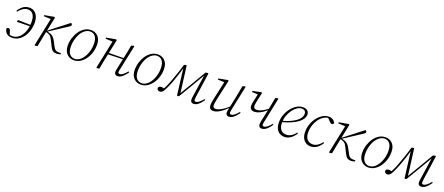

<svg xmlns="http://www.w3.org/2000/svg" viewBox="87 -1600 6333 2736"><g transform="rotate(20 3253.5 -231.5)"><path d="M151 13Q119 13 95 3Q71 -7 56.5 -27Q42 -47 34 -78Q37 -88 43.5 -94Q50 -100 60 -100Q73 -100 80.5 -92.5Q88 -85 92 -71L112 -7L91 -8L90 -23Q100 -18 109 -15Q118 -12 128.5 -11Q139 -10 151 -10Q191 -10 225.5 -31Q260 -52 286 -89.5Q312 -127 326 -178Q340 -229 340 -288Q340 -343 326.5 -377.5Q313 -412 288.5 -428.5Q264 -445 232 -445Q207 -445 183 -434.5Q159 -424 137 -405.5Q115 -387 95 -360L82 -371Q104 -405 128 -428.5Q152 -452 181 -464Q210 -476 245 -476Q289 -476 320.5 -453.5Q352 -431 369 -390.5Q386 -350 386 -295Q386 -234 369 -178.5Q352 -123 321 -80Q290 -37 246.5 -12Q203 13 151 13ZM142 -225 148 -254 357 -249 355 -229Z M500 6 493 0 584 -435 593 -426 475 -431 477 -448 622 -474 632 -465 607 -344 578 -204Q567 -153 557.5 -103.5Q548 -54 538 0ZM885 -2Q867 4 853 6.5Q839 9 826 9Q793 9 770.5 -6Q748 -21 729 -60L689 -141Q677 -167 665.5 -183.5Q654 -200 639 -209.5Q624 -219 600 -226L573 -233V-246H579L585 -250L872 -473Q881 -472 887 -465Q893 -458 893 -449Q893 -443 890.5 -438Q888 -433 882 -428.5Q876 -424 866 -417L592 -238V-245L618 -239Q646 -233 665.5 -222Q685 -211 700.5 -192.5Q716 -174 731 -145L769 -73Q784 -44 800.5 -32.5Q817 -21 841 -20L887 -18Z M1090 13Q1051 13 1016.5 -5.5Q982 -24 960.5 -62.5Q939 -101 939 -160Q939 -219 957 -275Q975 -331 1007 -376.5Q1039 -422 1082.5 -449Q1126 -476 1178 -476Q1219 -476 1253 -457Q1287 -438 1307.5 -400Q1328 -362 1328 -302Q1328 -242 1310 -185.5Q1292 -129 1259.5 -84.5Q1227 -40 1184 -13.5Q1141 13 1090 13ZM1095 -10Q1127 -10 1155.5 -26.5Q1184 -43 1207.5 -72Q1231 -101 1247.5 -137.5Q1264 -174 1273 -215.5Q1282 -257 1282 -298Q1282 -378 1252 -415.5Q1222 -453 1174 -453Q1141 -453 1112 -436.5Q1083 -420 1059.5 -391.5Q1036 -363 1019.5 -325.5Q1003 -288 994 -246.5Q985 -205 985 -163Q985 -84 1016 -47Q1047 -10 1095 -10Z M1437 6 1430 0 1521 -435 1530 -426 1412 -431 1414 -448 1559 -474 1569 -465 1544 -344 1515 -204Q1504 -153 1494.5 -103.5Q1485 -54 1475 0ZM1497 -232 1499 -256 1769 -259 1767 -241ZM1750 13Q1730 13 1717 0.5Q1704 -12 1704 -34Q1704 -47 1707 -62Q1710 -77 1715 -101L1750 -268Q1761 -317 1770 -364.5Q1779 -412 1788 -462L1826 -474L1834 -467L1758 -107Q1754 -92 1751 -76.5Q1748 -61 1748 -49Q1748 -38 1754.5 -32Q1761 -26 1772 -26Q1795 -26 1822.5 -47.5Q1850 -69 1880 -105L1893 -95Q1873 -66 1850.5 -41.5Q1828 -17 1803.5 -2Q1779 13 1750 13Z M2105 13Q2066 13 2031.5 -5.5Q1997 -24 1975.5 -62.5Q1954 -101 1954 -160Q1954 -219 1972 -275Q1990 -331 2022 -376.5Q2054 -422 2097.5 -449Q2141 -476 2193 -476Q2234 -476 2268 -457Q2302 -438 2322.5 -400Q2343 -362 2343 -302Q2343 -242 2325 -185.5Q2307 -129 2274.5 -84.5Q2242 -40 2199 -13.5Q2156 13 2105 13ZM2110 -10Q2142 -10 2170.5 -26.5Q2199 -43 2222.5 -72Q2246 -101 2262.5 -137.5Q2279 -174 2288 -215.5Q2297 -257 2297 -298Q2297 -378 2267 -415.5Q2237 -453 2189 -453Q2156 -453 2127 -436.5Q2098 -420 2074.5 -391.5Q2051 -363 2034.5 -325.5Q2018 -288 2009 -246.5Q2000 -205 2000 -163Q2000 -84 2031 -47Q2062 -10 2110 -10Z M2392 13Q2376 13 2363.5 3.5Q2351 -6 2350 -27Q2353 -42 2366.5 -49.5Q2380 -57 2396 -57Q2403 -57 2410 -56Q2417 -55 2427 -51.5Q2437 -48 2451 -41L2433 -24L2425 -34Q2436 -48 2445.5 -66Q2455 -84 2465 -106.5Q2475 -129 2486.5 -158Q2498 -187 2511 -224Q2534 -285 2554 -346.5Q2574 -408 2590 -463L2620 -471L2629 -465L2683 -44H2667L2674 -57Q2735 -157 2795 -259Q2855 -361 2915 -463L2950 -471L2959 -465L2908 -109Q2906 -92 2904 -76.5Q2902 -61 2902 -49Q2902 -38 2908.5 -32Q2915 -26 2926 -26Q2949 -26 2976.5 -47.5Q3004 -69 3033 -105L3046 -95Q3026 -66 3004 -41.5Q2982 -17 2957.5 -2Q2933 13 2905 13Q2884 13 2871 0.5Q2858 -12 2858 -34Q2858 -47 2859.5 -62.5Q2861 -78 2865 -103L2916 -447L2933 -437H2924L2918 -428Q2859 -326 2798.5 -223.5Q2738 -121 2676 -19L2654 -13L2646 -19L2594 -435L2604 -436Q2588 -380 2571 -325Q2554 -270 2534 -215Q2521 -180 2510 -152Q2499 -124 2488.5 -100.5Q2478 -77 2468.5 -58Q2459 -39 2450 -24Q2438 -4 2423.5 4.5Q2409 13 2392 13Z M3203 13Q3183 13 3168.5 5.5Q3154 -2 3147 -17.5Q3140 -33 3140 -55Q3140 -81 3145.5 -110.5Q3151 -140 3157 -168L3216 -437L3222 -427L3113 -431L3116 -448L3255 -474L3265 -466L3202 -181Q3199 -163 3194.5 -142Q3190 -121 3187 -102Q3184 -83 3184 -70Q3184 -49 3194 -38Q3204 -27 3225 -27Q3248 -27 3277 -38.5Q3306 -50 3344.5 -76.5Q3383 -103 3432 -148L3437 -131H3432Q3388 -86 3348 -54Q3308 -22 3272 -4.5Q3236 13 3203 13ZM3440 13Q3419 13 3406.5 0.5Q3394 -12 3394 -34Q3394 -47 3397 -63.5Q3400 -80 3408 -113L3407 -114L3439 -266Q3449 -315 3458 -362.5Q3467 -410 3476 -461L3514 -474L3522 -467L3447 -107Q3444 -92 3441 -76.5Q3438 -61 3438 -49Q3438 -38 3444.5 -32Q3451 -26 3462 -26Q3485 -26 3512.5 -47.5Q3540 -69 3569 -105L3582 -95Q3562 -66 3540 -41.5Q3518 -17 3493 -2Q3468 13 3440 13Z M3757 -177Q3726 -177 3707 -194Q3688 -211 3688 -244Q3688 -258 3690 -273.5Q3692 -289 3696.5 -310Q3701 -331 3708 -361.5Q3715 -392 3724 -435L3732 -426L3632 -431L3635 -448L3761 -474L3772 -465Q3757 -398 3748 -357.5Q3739 -317 3735.5 -295Q3732 -273 3732 -259Q3732 -239 3744 -226.5Q3756 -214 3779 -214Q3805 -214 3832.5 -224.5Q3860 -235 3891 -254Q3922 -273 3955 -298L3966 -283H3959Q3927 -255 3893 -230.5Q3859 -206 3824.5 -191.5Q3790 -177 3757 -177ZM3937 13Q3916 13 3903.5 0.5Q3891 -12 3891 -34Q3891 -47 3893 -62Q3895 -77 3900 -101L3936 -268Q3946 -317 3955 -364Q3964 -411 3973 -462L4011 -474L4019 -467L3944 -107Q3940 -92 3937.5 -76.5Q3935 -61 3935 -49Q3935 -38 3941.5 -32Q3948 -26 3959 -26Q3982 -26 4009.5 -47.5Q4037 -69 4066 -105L4079 -95Q4059 -66 4037 -41.5Q4015 -17 3990 -2Q3965 13 3937 13Z M4282 13Q4244 13 4212 -5Q4180 -23 4160.5 -60.5Q4141 -98 4141 -158Q4141 -217 4161.5 -273.5Q4182 -330 4217.5 -375.5Q4253 -421 4298 -448.5Q4343 -476 4393 -476Q4433 -476 4459 -456Q4485 -436 4485 -396Q4485 -364 4466 -333Q4447 -302 4408 -272.5Q4369 -243 4309 -217Q4249 -191 4167 -169L4165 -189Q4259 -214 4321.5 -247Q4384 -280 4414.5 -317Q4445 -354 4445 -393Q4445 -421 4428.5 -436.5Q4412 -452 4384 -452Q4348 -452 4312.5 -428Q4277 -404 4247.5 -363Q4218 -322 4200.5 -271.5Q4183 -221 4183 -169Q4183 -96 4214.5 -61Q4246 -26 4297 -26Q4326 -26 4351 -36.5Q4376 -47 4397.5 -65.5Q4419 -84 4436 -108L4450 -98Q4434 -73 4416 -53Q4398 -33 4376.5 -18Q4355 -3 4331.5 5Q4308 13 4282 13Z M4681 13Q4642 13 4609.5 -6Q4577 -25 4557.5 -63.5Q4538 -102 4538 -160Q4538 -221 4558.5 -277.5Q4579 -334 4614.5 -379Q4650 -424 4694.5 -450Q4739 -476 4788 -476Q4812 -476 4831.5 -467Q4851 -458 4864.5 -444.5Q4878 -431 4883 -415Q4882 -403 4874 -397Q4866 -391 4856 -391Q4845 -391 4836 -397.5Q4827 -404 4816 -416L4772 -463H4802V-457H4794Q4749 -455 4710 -429.5Q4671 -404 4642 -362.5Q4613 -321 4597 -270.5Q4581 -220 4581 -168Q4581 -97 4613 -61Q4645 -25 4698 -25Q4725 -25 4749.5 -36Q4774 -47 4795 -65.5Q4816 -84 4834 -108L4847 -98Q4832 -73 4814 -52.5Q4796 -32 4775 -17.5Q4754 -3 4730.5 5Q4707 13 4681 13Z M4965 6 4958 0 5049 -435 5058 -426 4940 -431 4942 -448 5087 -474 5097 -465 5072 -344 5043 -204Q5032 -153 5022.5 -103.5Q5013 -54 5003 0ZM5350 -2Q5332 4 5318 6.5Q5304 9 5291 9Q5258 9 5235.5 -6Q5213 -21 5194 -60L5154 -141Q5142 -167 5130.5 -183.5Q5119 -200 5104 -209.5Q5089 -219 5065 -226L5038 -233V-246H5044L5050 -250L5337 -473Q5346 -472 5352 -465Q5358 -458 5358 -449Q5358 -443 5355.5 -438Q5353 -433 5347 -428.5Q5341 -424 5331 -417L5057 -238V-245L5083 -239Q5111 -233 5130.5 -222Q5150 -211 5165.5 -192.5Q5181 -174 5196 -145L5234 -73Q5249 -44 5265.5 -32.5Q5282 -21 5306 -20L5352 -18Z M5555 13Q5516 13 5481.5 -5.5Q5447 -24 5425.5 -62.5Q5404 -101 5404 -160Q5404 -219 5422 -275Q5440 -331 5472 -376.5Q5504 -422 5547.5 -449Q5591 -476 5643 -476Q5684 -476 5718 -457Q5752 -438 5772.5 -400Q5793 -362 5793 -302Q5793 -242 5775 -185.5Q5757 -129 5724.5 -84.5Q5692 -40 5649 -13.5Q5606 13 5555 13ZM5560 -10Q5592 -10 5620.5 -26.5Q5649 -43 5672.5 -72Q5696 -101 5712.5 -137.5Q5729 -174 5738 -215.5Q5747 -257 5747 -298Q5747 -378 5717 -415.5Q5687 -453 5639 -453Q5606 -453 5577 -436.5Q5548 -420 5524.5 -391.5Q5501 -363 5484.5 -325.5Q5468 -288 5459 -246.5Q5450 -205 5450 -163Q5450 -84 5481 -47Q5512 -10 5560 -10Z M5842 13Q5826 13 5813.5 3.5Q5801 -6 5800 -27Q5803 -42 5816.5 -49.5Q5830 -57 5846 -57Q5853 -57 5860 -56Q5867 -55 5877 -51.5Q5887 -48 5901 -41L5883 -24L5875 -34Q5886 -48 5895.5 -66Q5905 -84 5915 -106.5Q5925 -129 5936.5 -158Q5948 -187 5961 -224Q5984 -285 6004 -346.5Q6024 -408 6040 -463L6070 -471L6079 -465L6133 -44H6117L6124 -57Q6185 -157 6245 -259Q6305 -361 6365 -463L6400 -471L6409 -465L6358 -109Q6356 -92 6354 -76.5Q6352 -61 6352 -49Q6352 -38 6358.5 -32Q6365 -26 6376 -26Q6399 -26 6426.5 -47.5Q6454 -69 6483 -105L6496 -95Q6476 -66 6454 -41.5Q6432 -17 6407.5 -2Q6383 13 6355 13Q6334 13 6321 0.5Q6308 -12 6308 -34Q6308 -47 6309.5 -62.5Q6311 -78 6315 -103L6366 -447L6383 -437H6374L6368 -428Q6309 -326 6248.5 -223.5Q6188 -121 6126 -19L6104 -13L6096 -19L6044 -435L6054 -436Q6038 -380 6021 -325Q6004 -270 5984 -215Q5971 -180 5960 -152Q5949 -124 5938.5 -100.5Q5928 -77 5918.5 -58Q5909 -39 5900 -24Q5888 -4 5873.5 4.5Q5859 13 5842 13Z"/></g></svg>

Font: Source Serif 4 36pt Light
Style: Italic
Weight: 300
Italic angle: -12°
Designer: Frank Grießhammer
Foundry: Adobe Systems Incorporated
Version: Version 4.004;hotconv 1.0.116;makeotfexe 2.5.65601